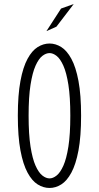

<svg xmlns="http://www.w3.org/2000/svg" viewBox="-20 -922 490 953"><path d="M226 11Q195.5 11 167.2 -6.5Q139 -24 116.8 -65Q94.5 -106 81.5 -175.2Q68.5 -244.5 68.5 -348Q68.5 -451 81.5 -520.2Q94.5 -589.5 116.8 -630.2Q139 -671 167.2 -688.5Q195.5 -706 226 -706Q256 -706 284 -688.5Q312 -671 334.2 -630.2Q356.5 -589.5 369.5 -520.2Q382.5 -451 382.5 -348Q382.5 -244.5 369.5 -175.2Q356.5 -106 334.2 -65Q312 -24 284 -6.5Q256 11 226 11ZM226 -36.5Q243 -36.5 261 -50.8Q279 -65 294.5 -99.5Q310 -134 319.5 -194.5Q329 -255 329 -348Q329 -440.5 319.5 -501Q310 -561.5 294.5 -596Q279 -630.5 261 -644.5Q243 -658.5 226 -658.5Q208.5 -658.5 190.2 -644.5Q172 -630.5 156.5 -596Q141 -561.5 131.5 -501Q122 -440.5 122 -348Q122 -255 131.5 -194.5Q141 -134 156.5 -99.5Q172 -65 190.2 -50.8Q208.5 -36.5 226 -36.5ZM210.5 -767.5 283 -879.5 346 -902 260 -789.5Z"/></svg>

Font: Trispace Condensed ExtraLight
Style: Regular
Weight: 200
Width: 3
Designer: Tyler Finck
Foundry: Etcetera Type Company
Version: Version 1.210; ttfautohint (v1.8.3)